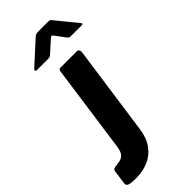

<svg xmlns="http://www.w3.org/2000/svg" viewBox="-385 -800 1020 1020"><g transform="rotate(-45 125.0 -289.5)"><path d="M165.8 -1.4Q158 57.4 130.7 95.1Q103.5 132.9 61.6 151.4Q19.7 170 -33.9 170Q-73.2 170 -86 164.1Q-98.7 158.2 -97 145L-86.2 66.3Q-85.2 59.8 -82 55.2Q-78.9 50.6 -70.9 49.2L-35.7 43.9Q-17.1 41.5 -3.9 28.1Q9.4 14.6 14.2 -17L84.2 -515.3Q86 -524.6 89 -527.3Q92.1 -530 99.9 -530H221.7Q229.6 -530 234 -523.1Q238.5 -516.2 237.5 -508.3L165.8 -1.4ZM234.3 -621.1 195.1 -673.3Q188.1 -682.9 184.1 -683Q180.1 -683 169.7 -673.5L108.5 -618.4Q101.8 -612.2 97.2 -610.7Q92.5 -609.1 84 -609.1H-0.1Q-7.9 -609.1 -8.5 -614.7Q-9.2 -620.4 -3.5 -625.1L121.5 -739Q128.6 -745.8 135.6 -747.5Q142.6 -749.1 154.6 -749.1H227.5Q237 -749.1 241.5 -743.8Q245.9 -738.6 249.6 -734.4L341.6 -621.6Q348 -613.4 345.9 -611.2Q343.7 -609.1 334.2 -609.1H254Q246.4 -609.1 242.3 -612.2Q238.3 -615.2 234.3 -621.1Z"/></g></svg>

Font: Libre Franklin Thin
Style: Italic
Weight: 100
Italic angle: -8°
Designer: Pablo Impallari, Rodrigo Fuenzalida, Nhung Nguyen
Foundry: Impallari Type
Version: Version 3.000